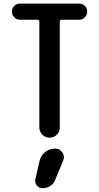

<svg xmlns="http://www.w3.org/2000/svg" viewBox="-20 -750 540 1046"><path d="M87.9 -642.6Q70.3 -642.6 57.6 -655.8Q44.9 -668.9 44.9 -687Q44.9 -705.1 57.6 -717.8Q70.3 -730.5 87.9 -730.5H412.1Q429.7 -730.5 442.4 -717.8Q455.1 -705.1 455.1 -687Q455.1 -668.9 442.4 -655.8Q429.7 -642.6 412.1 -642.6H317.4Q306.6 -642.6 305.7 -631.8V-55.7Q305.7 -32.2 289.6 -16.1Q273.4 0 250 0Q226.6 0 210.4 -16.6Q194.3 -33.2 194.3 -55.7V-631.8Q194.3 -642.6 182.6 -642.6ZM280.3 59.6Q305.7 59.6 319.8 80.6Q334 101.6 324.2 125L281.2 228.5Q273.4 250 254.4 262.7Q235.4 275.4 211.9 275.4Q193.4 275.4 180.7 260.3Q168 245.1 172.9 225.6L195.3 127.9Q202.1 97.7 225.6 78.6Q249 59.6 280.3 59.6Z"/></svg>

Font: Rounded-X Mgen+ 1mn medium
Style: Regular
Weight: 500
Designer: [Source Han Sans]
Ryoko NISHIZUKA  (kana & ideographs); Paul D. Hunt (Latin, Greek & Cyrillic); Wenlong ZHANG  (bopomofo
Version: Version 1.059.20150602